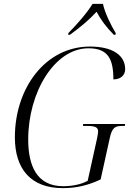

<svg xmlns="http://www.w3.org/2000/svg" viewBox="-20 -964 676 994"><path d="M334 -793 333 -784H342C396 -823 440 -860 480 -903C502 -861 530 -824 569 -784H578L579 -793C556 -830 522 -899 513 -944H459C432 -898 373 -832 334 -793ZM305 10C377 10 437 -5 501 -35L548 -248C560 -305 577 -312 613 -312H626L628 -322H411L409 -312H432C470 -312 488 -306 488 -284C488 -275 485 -263 483 -250L434 -28C400 -9 353 0 307 0C170 0 126 -107 126 -242C126 -487 263 -714 438 -714C539 -714 567 -659 567 -553C602 -553 628 -572 628 -606C628 -677 564 -723 446 -723C215 -723 57 -508 57 -253C57 -90 139 10 305 10Z"/></svg>

Font: Noto Serif Display SemiCondensed Light
Style: Italic
Weight: 300
Width: 4
Italic angle: -12°
Designer: Monotype Design Team
Foundry: Monotype Imaging Inc.
Version: Version 2.009